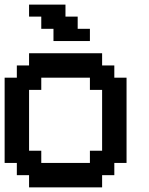

<svg xmlns="http://www.w3.org/2000/svg" viewBox="-20 -809 644 829"><path d="M262.7 0H105.5V-26.4V-52.7H79.1H52.7V-79.1V-105.5H26.4H0V-289.1V-473.6H26.4H52.7V-500V-526.4H79.1H105.5V-552.7V-579.1H262.7H420.9V-552.7V-526.4H447.3H473.6V-500V-473.6H500H526.4V-289.1V-105.5H500H473.6V-79.1V-52.7H447.3H420.9V-26.4V0ZM262.7 -105.5H368.2V-131.8V-158.2H394.5H420.9V-289.1V-420.9H394.5H368.2V-447.3V-473.6H262.7H158.2V-447.3V-420.9H131.8H105.5V-289.1V-158.2H131.8H158.2V-131.8V-105.5ZM289.1 -631.8H210.9V-658.2V-684.6H184.6H158.2V-710.9V-737.3H131.8H105.5V-762.7V-789.1H184.6H262.7V-762.7V-737.3H289.1H315.4V-710.9V-684.6H341.8H368.2V-658.2V-631.8Z"/></svg>

Font: VCR Jazz Mono
Style: Regular
Weight: 400
Version: Version 3.1